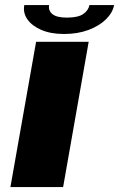

<svg xmlns="http://www.w3.org/2000/svg" viewBox="-20 -754 480 774"><path d="M22 0 125.5 -585.5H337.5L234.5 0ZM238 -617Q185 -617 147 -633.2Q109 -649.5 90.5 -676Q72 -702.5 78 -733.5H178Q174 -711.5 191.2 -697.2Q208.5 -683 249.5 -683Q294.5 -683 315.5 -697.5Q336.5 -712 340.5 -733.5H440Q434 -702.5 407 -676Q380 -649.5 336.5 -633.2Q293 -617 238 -617Z"/></svg>

Font: Anybody UltraExpanded Regular
Style: Bold Italic
Weight: 700
Width: 9
Italic angle: -10°
Designer: Tyler Finck
Foundry: Etcetera Type Company
Version: Version 1.010; ttfautohint (v1.8.3) -l 8 -r 50 -G 200 -x 14 